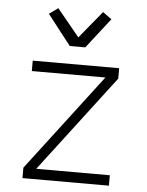

<svg xmlns="http://www.w3.org/2000/svg" viewBox="-54 -819 659 863"><g transform="rotate(5 275.0 -387.5)"><path d="M470 0H80V-47L412 -483H80V-530H470V-483L138 -47H470ZM240 -610 134 -746 174 -775 275 -652 376 -775 416 -746 310 -610Z"/></g></svg>

Font: Lode Dark
Style: Regular
Weight: 400
Monospace: yes
Designer: Belleve Invis
Foundry: Belleve Invis
Version: Version 29.2.0; ttfautohint (v1.8.3)